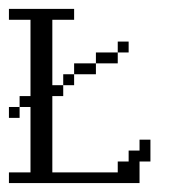

<svg xmlns="http://www.w3.org/2000/svg" viewBox="-20 -410 381 430"><path d="M0 -146V-170.4H23.9V-146ZM121.6 -219.2V-243.7H146V-219.2ZM146 -243.7V-268.1H194.8V-243.7ZM194.8 -268.1V-292.5H243.7V-268.1ZM243.7 -292.5V-316.9H268.1V-292.5ZM0 0V-23.9H48.3V-170.4H23.9V-194.8H48.3V-365.7H0V-390.1H146V-365.7H97.2V-219.2H121.6V-194.8H97.2V-23.9H243.7V-48.3H268.1V-72.8H292.5V-97.2H316.9V-48.3H292.5V0Z"/></svg>

Font: FS Mondwest Regular
Style: Regular
Weight: 400
Designer: NZWStudios2024
Foundry: https://fontstruct.com
Version: Version 1.0